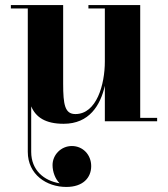

<svg xmlns="http://www.w3.org/2000/svg" viewBox="-20 -480 664 760"><path d="M264.5 98C221.5 98 188 133 188 173.5C188 200.5 199 229 216 245.5C154.5 235.5 103.5 194 103.5 121V-59C121.5 -16.5 159 10 232 10C333.5 10 377.5 -63.5 395 -140.5V0H602V-13.5H535V-460H330V-446.5H395V-236.5C395 -145.5 362.5 -28.5 278.5 -28.5C237 -28.5 230 -65 230 -149V-460H23V-446.5H90V121C90 211 164.5 260 242.5 260C308 260 341 224 341 177.5C341 132 307.5 98 264.5 98Z"/></svg>

Font: Bodoni* 16pt
Style: Bold
Weight: 700
Version: Version 2.3